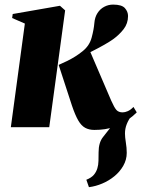

<svg xmlns="http://www.w3.org/2000/svg" viewBox="-20 -540 600 815"><path d="M357.5 254.5 346.5 223Q368 214.5 378.5 202Q389 189.5 393.5 173.5Q397.5 160.5 398 142.8Q398.5 125 398.5 106.5Q398.5 65 417.5 41.5Q436.5 18 452.5 -3L539 -49.5Q525.5 -32 518 -13Q510.5 6 510.5 26.5Q510.5 42 514.2 64.8Q518 87.5 518 109Q518 138 503.2 163.8Q488.5 189.5 465 208.5Q442.5 227 414.2 239Q386 251 357.5 254.5ZM26 0 85.5 -440 31.5 -463.5 34 -480.5 234.5 -515.5 256.5 -496 189 0ZM380.5 11.5Q358 11.5 341.5 2.5Q325 -6.5 312 -29Q299 -51.5 285.5 -91.5L229 -264.5Q248.5 -273 265.8 -281.5Q283 -290 299 -300Q315 -310 330.5 -322.5Q360 -346 369.2 -381Q378.5 -416 380.5 -442Q382.5 -467 393.8 -484.5Q405 -502 422.5 -511.2Q440 -520.5 460 -520.5Q497 -520.5 510.2 -505.5Q523.5 -490.5 523.5 -472Q523.5 -440.5 504.8 -416.2Q486 -392 459.5 -373Q447 -364 423 -350.2Q399 -336.5 369.2 -321.5Q339.5 -306.5 309 -293Q278.5 -279.5 252 -270.5L361 -325L452 -113Q465 -83.5 474.2 -73.2Q483.5 -63 500.5 -63Q510.5 -63 522.5 -68.2Q534.5 -73.5 546.5 -86L560.5 -63Q547 -49 523 -31.5Q499 -14 463.5 -1.2Q428 11.5 380.5 11.5Z"/></svg>

Font: Merriweather 144pt Black
Style: Italic
Weight: 900
Italic angle: -7.8°
Version: Version 2.101